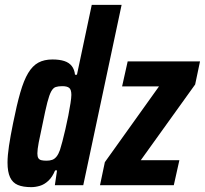

<svg xmlns="http://www.w3.org/2000/svg" viewBox="-20 -763 844 791"><path d="M109 8Q75 8 53.5 -1Q32 -10 21.5 -32.5Q11 -55 11 -93Q11 -122 17 -162Q23 -202 34 -256Q49 -331 63.5 -381.5Q78 -432 96 -462Q114 -492 138 -505Q162 -518 196 -518Q225 -518 245 -511.5Q265 -505 276 -490.5Q287 -476 289 -455H297L358 -743H481L323 0H206L215 -61H207Q196 -34 179.5 -18.5Q163 -3 144.5 2.5Q126 8 109 8ZM172 -101Q185 -101 195 -104.5Q205 -108 213 -118Q221 -128 227 -145Q231 -157 237 -180Q243 -203 249.5 -231Q256 -259 261.5 -287Q267 -315 270.5 -338Q274 -361 274 -372Q274 -394 265 -401Q256 -408 237 -408Q220 -408 209.5 -404.5Q199 -401 191 -386.5Q183 -372 175 -341Q167 -310 156 -255Q145 -205 139.5 -176Q134 -147 134 -131Q134 -118 138 -111.5Q142 -105 150.5 -103Q159 -101 172 -101ZM392 0 412 -95 635 -407H483L506 -510H804L784 -415L560 -103H719L696 0Z"/></svg>

Font: Saira Condensed
Style: Bold Italic
Weight: 700
Width: 3
Italic angle: -12°
Designer: Hector Gatti with collaboration of the Omnibus-Type team
Foundry: Omnibus-Type
Version: Version 1.101